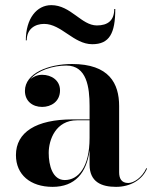

<svg xmlns="http://www.w3.org/2000/svg" viewBox="-20 -717 592 747"><path d="M151.5 -624C219 -624 266.5 -545 339 -545C405.5 -545 428.5 -587 428.5 -682H424.5C424.5 -637.5 399.5 -618 357 -618C296.5 -618 255.5 -697 179.5 -697C123 -697 80.5 -645 80.5 -560H84C84 -604.5 116.5 -624 151.5 -624ZM262.5 -252.5C120.5 -252.5 42 -202.5 42 -113.5C42 -37.5 98 10 184.5 10C271.5 10 317 -44 328.5 -132.5V-76.5C328.5 -8.5 375.5 10 431.5 10C487.5 10 533.5 -17.5 552 -61L549.5 -63C532.5 -25.5 500 -5 479 -5C451.5 -5 443.5 -24 443.5 -47V-304.5C443.5 -392 405 -468 260 -468C169 -468 77 -432 77 -363.5C77 -324 106 -301 144 -301C179 -301 213.5 -322 213.5 -365.5C213.5 -404.5 180 -426 144 -426C126.5 -426 110 -419.5 97.5 -408C126 -443.5 187 -462 238 -462C318 -462 328.5 -376.5 328.5 -304.5V-252.5ZM232 -16.5C184.5 -16.5 169.5 -73.5 169.5 -122C169.5 -174 197.5 -249 279.5 -249H328.5V-180.5C328.5 -65.5 284 -16.5 232 -16.5Z"/></svg>

Font: Bodoni* 48pt Medium
Style: Regular
Weight: 500
Version: Version 2.3